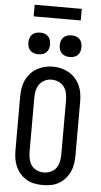

<svg xmlns="http://www.w3.org/2000/svg" viewBox="-70 -1168 640 1218"><g transform="rotate(5 250.0 -559.5)"><path d="M250 8Q223 8 197 3Q171 -2 148 -15Q125 -28 107 -48.5Q89 -69 78 -93Q67 -117 63 -143.5Q59 -170 59 -196V-539Q59 -565 63 -591.5Q67 -618 78 -642Q89 -666 107 -686.5Q125 -707 148 -720Q171 -733 197 -739.5Q223 -746 250 -746Q277 -746 303 -739.5Q329 -733 352 -720Q375 -707 393 -686.5Q411 -666 422 -642Q433 -618 437 -591.5Q441 -565 441 -539V-196Q441 -170 437 -143.5Q433 -117 422 -93Q411 -69 393 -48.5Q375 -28 352 -15Q329 -2 303 3Q277 8 250 8ZM250 -72Q273 -72 294.5 -81.5Q316 -91 329 -109.5Q342 -128 346.5 -151Q351 -174 351 -196V-539Q351 -561 346.5 -584Q342 -607 328.5 -625.5Q315 -644 293 -653.5Q271 -663 249 -663Q226 -663 205 -653Q184 -643 171 -624.5Q158 -606 153.5 -583.5Q149 -561 149 -539V-196Q149 -174 153.5 -151Q158 -128 171 -109.5Q184 -91 205.5 -81.5Q227 -72 250 -72ZM350 -816Q336 -816 322.5 -820Q309 -824 299 -834Q289 -844 285 -857.5Q281 -871 281 -885Q281 -899 285 -912.5Q289 -926 299 -936Q309 -946 322.5 -950Q336 -954 350 -954Q364 -954 377.5 -950Q391 -946 401 -936Q411 -926 415 -912.5Q419 -899 419 -885Q419 -871 415 -857.5Q411 -844 401 -834Q391 -824 377.5 -820Q364 -816 350 -816ZM150 -816Q136 -816 122.5 -820Q109 -824 99 -834Q89 -844 85 -857.5Q81 -871 81 -885Q81 -899 85 -912.5Q89 -926 99 -936Q109 -946 122.5 -950Q136 -954 150 -954Q164 -954 177.5 -950Q191 -946 201 -936Q211 -926 215 -912.5Q219 -899 219 -885Q219 -871 215 -857.5Q211 -844 201 -834Q191 -824 177.5 -820Q164 -816 150 -816ZM100 -1053V-1127H400V-1053Z"/></g></svg>

Font: Iosevka Slab Medium
Style: Regular
Weight: 500
Monospace: yes
Designer: Belleve Invis
Foundry: Belleve Invis
Version: Version 11.1.1; ttfautohint (v1.8.3)